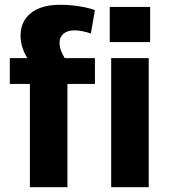

<svg xmlns="http://www.w3.org/2000/svg" viewBox="-20 -783 714 803"><path d="M105 -432H21V-540H167L138 -481Q112 -511 96 -537Q80 -563 73 -586.5Q66 -610 66 -634Q66 -694 109.5 -728.5Q153 -763 231 -763Q256 -763 282 -760.5Q308 -758 332.5 -753Q357 -748 377 -741L360 -643Q342 -649 324.5 -652.5Q307 -656 292 -656Q262 -656 245.5 -642Q229 -628 229 -604Q229 -581 242 -555.5Q255 -530 279 -498L184 -540H377V-432H262V0H105ZM602 -540V0H445V-540ZM608 -754V-607H439V-754Z"/></svg>

Font: Pathway Extreme 72pt
Style: Bold
Weight: 700
Designer: Eduardo Rodriguez Tunni
Foundry: Eduardo Rodriguez Tunni
Version: Version 1.001;gftools[0.9.26]